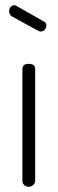

<svg xmlns="http://www.w3.org/2000/svg" viewBox="-20 -717 221 737"><path d="M15 -674Q15 -683 20.5 -690Q26 -697 35 -697Q38 -697 42 -695L149 -634Q158 -630 158 -619Q158 -610 151.5 -603Q145 -596 136 -596Q132 -596 126 -599L26 -654Q15 -661 15 -674ZM66 -22V-452Q66 -472 90 -472Q115 -472 115 -452V-22Q115 -14 107.5 -7Q100 0 90 0Q80 0 73 -6.5Q66 -13 66 -22Z"/></svg>

Font: Terminal Dosis
Style: Light
Weight: 300
Designer: EdgarTolentino, PabloImpallari, IginoMarini
Foundry: EdgarTolentino, PabloImpallari, IginoMarini
Version: Version 1.006